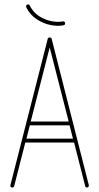

<svg xmlns="http://www.w3.org/2000/svg" viewBox="-20 -830 440 850"><path d="M373 -11V-9Q373 0 366 0Q358 0 357 -7L308 -199H92L43 -7Q42 0 34 0Q26 0 26 -8Q26 -11 27 -14L191 -657Q192 -664 200 -664Q208 -664 209 -657ZM116 -292H284L200 -620ZM97 -216H303L288 -275H112ZM112 -805Q127 -775 153 -758.5Q179 -742 207 -736.5Q235 -731 257 -735Q266 -737 268 -729Q270 -720 261 -718Q237 -713 205 -719Q173 -725 143 -744.5Q113 -764 96 -798V-799Q94 -808 102 -810Q109 -812 112 -805Z"/></svg>

Font: Libertine Sup Thin
Style: Regular
Weight: 100
Designer: Bastien Sozeau
Foundry: NBR — Bastien Sozeau
Version: Version 2.003; ttfautohint (v1.8.4.7-5d5b);gftools[0.9.33]